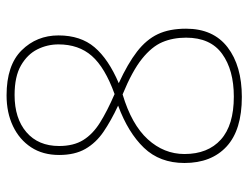

<svg xmlns="http://www.w3.org/2000/svg" viewBox="-108 -656 774 599"><g transform="rotate(-90 279.5 -357.0)"><path d="M276 10Q173 10 121.5 -37.5Q70 -85 70 -169Q70 -246 117.5 -295.5Q165 -345 249 -376Q202 -398 167.5 -421.5Q133 -445 114 -478Q95 -511 95 -560Q95 -611 119 -647.5Q143 -684 185 -704Q227 -724 281 -724Q375 -724 421.5 -677Q468 -630 468 -562Q468 -493 431 -449.5Q394 -406 319 -374Q380 -346 417.5 -317Q455 -288 472 -252Q489 -216 489 -164Q489 -79 431 -34.5Q373 10 276 10ZM285 -387Q368 -417 404 -458Q440 -499 440 -562Q440 -597 424.5 -628Q409 -659 374.5 -679Q340 -699 282 -699Q209 -699 166 -662Q123 -625 123 -560Q123 -515 141.5 -485Q160 -455 196 -432.5Q232 -410 285 -387ZM277 -15Q360 -15 410.5 -51.5Q461 -88 461 -164Q461 -205 447 -238Q433 -271 395 -301.5Q357 -332 284 -362Q190 -334 144 -283.5Q98 -233 98 -169Q98 -96 143 -55.5Q188 -15 277 -15Z"/></g></svg>

Font: Noto Serif Thin
Style: Regular
Weight: 100
Designer: Monotype Design Team
Foundry: Monotype Imaging Inc.
Version: Version 2.015